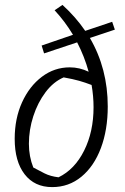

<svg xmlns="http://www.w3.org/2000/svg" viewBox="-20 -756 510 784"><path d="M193 8Q121 8 80.5 -44.5Q40 -97 40 -189Q40 -272 70 -338Q100 -404 151 -442.5Q202 -481 265 -481Q305 -481 342 -463Q325 -525 295 -583L160 -538L150 -570L278 -614Q245 -669 203 -714L235 -736Q289 -687 328 -630L438 -667L449 -635L347 -601Q420 -476 420 -321Q420 -226 392 -151.5Q364 -77 312.5 -34.5Q261 8 193 8ZM116 -72Q138 -60 162 -48Q186 -36 219 -32Q285 -64 323.5 -141Q362 -218 362 -318Q362 -363 354 -409Q328 -419 303.5 -426Q279 -433 240 -440Q198 -422 166 -379.5Q134 -337 116 -281.5Q98 -226 98 -169Q98 -117 116 -72Z"/></svg>

Font: Piazzolla Light
Style: Italic
Weight: 300
Italic angle: -11.3°
Designer: Juan Pablo del Peral
Foundry: Huerta Tipografica
Version: Version 1.330